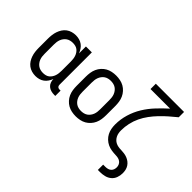

<svg xmlns="http://www.w3.org/2000/svg" viewBox="-144 -1154 1789 1789"><g transform="rotate(45 750.0 -260.0)"><path d="M219 8Q194 8 169.5 1Q145 -6 125 -21Q105 -36 91.5 -57Q78 -78 70 -101.5Q62 -125 59 -150Q56 -175 56 -200V-320Q56 -345 59 -370Q62 -395 70 -418.5Q78 -442 91.5 -463Q105 -484 125 -499Q145 -514 169.5 -521Q194 -528 219 -528Q242 -528 264.5 -522Q287 -516 305.5 -502.5Q324 -489 337 -469.5Q350 -450 358 -429V-520H436V-93Q436 -87 438 -81Q440 -75 444.5 -70.5Q449 -66 455 -64Q461 -62 467 -62H482V8H467Q446 8 425.5 2.5Q405 -3 389 -16.5Q373 -30 365.5 -50Q358 -70 358 -91Q350 -70 337 -50.5Q324 -31 305.5 -17.5Q287 -4 264.5 2Q242 8 219 8ZM249 -62Q266 -62 282.5 -66Q299 -70 312 -80Q325 -90 334.5 -104.5Q344 -119 349 -134.5Q354 -150 356 -166.5Q358 -183 358 -200V-320Q358 -337 356 -353.5Q354 -370 349 -385.5Q344 -401 334.5 -415.5Q325 -430 312 -440Q299 -450 282.5 -454Q266 -458 249 -458Q232 -458 215.5 -454Q199 -450 185 -440.5Q171 -431 160.5 -417Q150 -403 144 -387Q138 -371 136 -354Q134 -337 134 -320V-200Q134 -183 136 -166Q138 -149 144 -133Q150 -117 160.5 -103Q171 -89 185 -79.5Q199 -70 215.5 -66Q232 -62 249 -62Z M750 8Q723 8 696 2.5Q669 -3 646 -16Q623 -29 604.5 -49.5Q586 -70 575 -94.5Q564 -119 560 -146Q556 -173 556 -200V-320Q556 -347 560 -374Q564 -401 575 -425.5Q586 -450 604.5 -470.5Q623 -491 646 -504Q669 -517 696 -522.5Q723 -528 750 -528Q777 -528 804 -522.5Q831 -517 854 -504Q877 -491 895.5 -470.5Q914 -450 925 -425.5Q936 -401 940 -374Q944 -347 944 -320V-200Q944 -173 940 -146Q936 -119 925 -94.5Q914 -70 895.5 -49.5Q877 -29 854 -16Q831 -3 804 2.5Q777 8 750 8ZM750 -62Q767 -62 784 -66Q801 -70 815 -79.5Q829 -89 839.5 -103Q850 -117 856 -133Q862 -149 864 -166Q866 -183 866 -200V-320Q866 -337 864 -354Q862 -371 856 -387Q850 -403 839.5 -417Q829 -431 815 -440.5Q801 -450 784 -454Q767 -458 750 -458Q733 -458 716 -454Q699 -450 685 -440.5Q671 -431 660.5 -417Q650 -403 644 -387Q638 -371 636 -354Q634 -337 634 -320V-200Q634 -183 636 -166Q638 -149 644 -133Q650 -117 660.5 -103Q671 -89 685 -79.5Q699 -70 716 -66Q733 -62 750 -62Z M1250 215V145H1279Q1295 145 1310 141Q1325 137 1336.5 127Q1348 117 1353 102.5Q1358 88 1358 73Q1358 56 1351 41Q1344 26 1331 16.5Q1318 7 1301.5 3.5Q1285 0 1269 0Q1242 -1 1215 -5Q1188 -9 1163.5 -20.5Q1139 -32 1119 -51Q1099 -70 1086.5 -94Q1074 -118 1069 -144.5Q1064 -171 1064 -198Q1064 -267 1084 -334Q1104 -401 1140 -459.5Q1176 -518 1223.5 -568.5Q1271 -619 1322 -665H1064V-735H1436V-665Q1399 -635 1363 -603.5Q1327 -572 1294 -537.5Q1261 -503 1232.5 -464.5Q1204 -426 1183.5 -383Q1163 -340 1152.5 -293Q1142 -246 1142 -198Q1142 -181 1145 -164Q1148 -147 1155.5 -131.5Q1163 -116 1175 -103.5Q1187 -91 1202.5 -83.5Q1218 -76 1235 -73Q1252 -70 1269 -70H1270Q1291 -69 1311.5 -66.5Q1332 -64 1351.5 -56.5Q1371 -49 1387.5 -36.5Q1404 -24 1415.5 -6.5Q1427 11 1431.5 31.5Q1436 52 1436 72Q1436 103 1425.5 132Q1415 161 1392 180.5Q1369 200 1339 207.5Q1309 215 1279 215Z"/></g></svg>

Font: Iosevka Term SS14
Style: Regular
Weight: 400
Monospace: yes
Designer: Belleve Invis
Foundry: Belleve Invis
Version: Version 24.1.1; ttfautohint (v1.8.4)